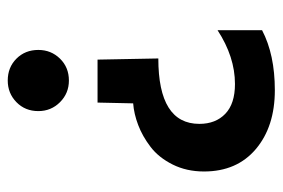

<svg xmlns="http://www.w3.org/2000/svg" viewBox="-137 -585 730 496"><g transform="rotate(90 228.0 -337.0)"><path d="M245 -224H134L131 -381Q300 -381 300 -487Q300 -529 274 -554Q248 -579 197 -579Q127 -579 58 -534V-649Q121 -682 213 -682Q307 -682 365 -633Q423 -584 423 -499Q423 -454 405 -418Q387 -382 359.5 -361Q332 -340 303 -329Q274 -318 247 -316ZM267 -71Q267 -37 244 -14.5Q221 8 188 8Q154 8 131.5 -14.5Q109 -37 109 -71Q109 -104 131.5 -127Q154 -150 188 -150Q221 -150 244 -127Q267 -104 267 -71Z"/></g></svg>

Font: Hind Madurai SemiBold
Style: Regular
Weight: 600
Designer: Jyotish Sonowal
Foundry: Indian Type Foundry
Version: Version 1.001;PS 1.0;hotconv 1.0.86;makeotf.lib2.5.63406; tt